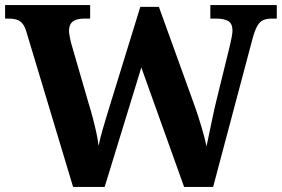

<svg xmlns="http://www.w3.org/2000/svg" viewBox="-20 -734 1107 754"><path d="M84 -608Q78 -629 69 -640.5Q60 -652 46.5 -656.5Q33 -661 13 -661H0V-714H334V-661H311Q281 -661 266 -649.5Q251 -638 251 -613Q251 -605 254 -589Q257 -573 261 -559L328 -328Q336 -303 344 -272.5Q352 -242 358.5 -212.5Q365 -183 367 -161Q374 -193 382 -221.5Q390 -250 399 -279L531 -707H604L742 -325Q759 -278 772.5 -231.5Q786 -185 791 -159Q796 -183 802.5 -214Q809 -245 816 -278.5Q823 -312 831 -344L884 -560Q887 -572 890 -589Q893 -606 893 -614Q893 -640 877.5 -650.5Q862 -661 829 -661H806V-714H1067V-661H1048Q1029 -661 1015 -655.5Q1001 -650 991 -633Q981 -616 972 -583L817 0H703L535 -469L391 0H267Z"/></svg>

Font: Noto Serif Gujarati
Style: Bold
Weight: 700
Version: Version 2.102